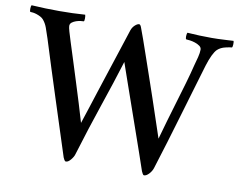

<svg xmlns="http://www.w3.org/2000/svg" viewBox="-79 -747 1059 850"><g transform="rotate(10 450.5 -322.5)"><path d="M122 -646Q154 -646 181.5 -647Q209 -648 238 -650Q240 -645 240 -633.5Q240 -622 237 -620Q233 -620 223.5 -619Q214 -618 203.5 -614.5Q193 -611 185 -605Q177 -599 177 -589Q177 -582 182 -564.5Q187 -547 195 -522Q206 -488 220 -443.5Q234 -399 249 -351.5Q264 -304 278 -258.5Q292 -213 303 -175Q312 -202 324 -239Q336 -276 349.5 -318Q363 -360 377.5 -404Q392 -448 405 -488Q418 -528 429 -561.5Q440 -595 447 -617Q452 -631 462.5 -640.5Q473 -650 481 -650Q487 -650 492 -635Q498 -620 509 -588.5Q520 -557 534 -516.5Q548 -476 564 -429.5Q580 -383 596 -336Q612 -289 626.5 -245Q641 -201 653 -166Q664 -206 677 -250.5Q690 -295 703.5 -340Q717 -385 730 -429.5Q743 -474 753 -515Q758 -532 763 -552Q768 -572 768 -586Q768 -596 759 -602.5Q750 -609 738 -613Q726 -617 714.5 -618.5Q703 -620 698 -620Q694 -622 694.5 -634Q695 -646 698 -650Q727 -648 752.5 -647Q778 -646 807 -646Q824 -646 835.5 -646.5Q847 -647 857.5 -647.5Q868 -648 879 -648.5Q890 -649 905 -650Q907 -646 906.5 -634Q906 -622 903 -620Q896 -620 874.5 -615Q853 -610 839 -597Q820 -578 802 -520Q781 -450 763.5 -390.5Q746 -331 729 -274Q712 -217 694.5 -158.5Q677 -100 656 -34Q651 -19 639.5 -7Q628 5 618 5Q614 5 611 -1Q608 -7 606 -11Q596 -41 580 -87Q564 -133 546 -184.5Q528 -236 510 -287.5Q492 -339 477.5 -380.5Q463 -422 454 -448Q445 -474 445 -474Q415 -377 378 -268.5Q341 -160 303 -35Q300 -23 288.5 -9Q277 5 267 5Q262 5 259 -1Q256 -7 254 -11Q216 -129 173.5 -260.5Q131 -392 92 -517Q83 -545 76 -564Q69 -583 57 -597Q52 -603 43.5 -607.5Q35 -612 26 -615Q17 -618 9.5 -619Q2 -620 -3 -620Q-5 -621 -5.5 -625Q-6 -629 -6 -634.5Q-6 -640 -5 -644.5Q-4 -649 -3 -650Q29 -648 59 -647Q89 -646 122 -646Z"/></g></svg>

Font: Vermiglione Medium
Style: Regular
Weight: 500
Version: Version 1.000